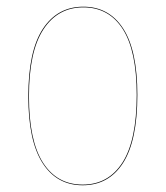

<svg xmlns="http://www.w3.org/2000/svg" viewBox="-20 -547 497 576"><path d="M230 -526.9Q307.1 -526.9 349.6 -461.2Q392.1 -395.5 392.1 -262.2Q392.1 -125 349.1 -58.1Q306.2 8.8 228 8.8Q150.4 8.8 107.7 -57.9Q64.9 -124.5 64.9 -257.8Q64.9 -394 108.6 -460.4Q152.3 -526.9 230 -526.9ZM66.9 -257.8Q66.9 -125 108.9 -59.1Q150.9 6.8 228 6.8Q305.2 6.8 347.7 -59.8Q390.1 -126.5 390.1 -262.2Q390.1 -394.5 348.4 -459.7Q306.6 -524.9 230 -524.9Q153.3 -524.9 110.1 -458.7Q66.9 -392.6 66.9 -257.8Z"/></svg>

Font: Fira Sans Compressed Two
Style: Regular
Weight: 100
Width: 1
Designer: Carrois Corporate & Edenspiekermann AG
Foundry: Carrois Corporate GbR & Edenspiekermann AG
Version: Version 4.203;PS 004.203;hotconv 1.0.88;makeotf.lib2.5.64775